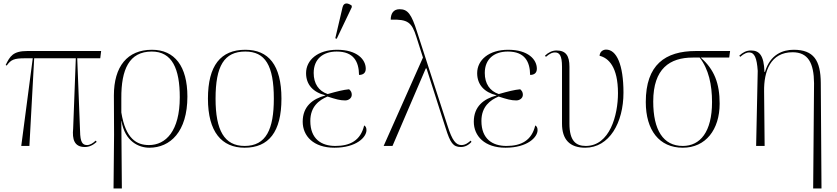

<svg xmlns="http://www.w3.org/2000/svg" viewBox="-20 -824 4725 1084"><path d="M100 0H146L173 -495H408L393 -98C387 -38 399 6 459 6C482 6 504 -3 526 -23L520 -30C506 -16 488 -5 472 -5C446 -5 433 -20 432 -84L416 -495H546L551 -536H134C53 -536 36 -506 12 -457L18 -454C42 -487 58 -495 123 -495H165Z M621 240H668L665 -141H666C685 -24 765 10 823 10C941 10 1038 -80 1038 -279C1038 -450 966 -543 838 -543C699 -543 623 -449 623 -285L624 -63ZM821 -5C752 -5 689 -40 665 -189V-269C664 -432 709 -533 837 -533C952 -533 995 -436 995 -275C995 -84 916 -5 821 -5Z M1361 10C1497 10 1569 -79 1569 -267C1569 -458 1495 -543 1365 -543C1226 -543 1154 -454 1154 -267C1154 -79 1232 10 1361 10ZM1361 0C1246 0 1197 -89 1197 -267C1197 -451 1245 -533 1365 -533C1477 -533 1526 -455 1526 -267C1526 -95 1483 0 1361 0Z M1881 -605 1966 -783V-792C1945 -808 1921 -812 1914 -783L1873 -608ZM1868 10C1993 10 2049 -50 2049 -89C2049 -104 2044 -111 2036 -116C2016 -31 1957 0 1873 0C1795 0 1732 -39 1732 -141C1732 -223 1782 -259 1829 -279C1876 -264 1899 -257 1929 -257C1947 -257 1966 -269 1966 -289C1966 -303 1961 -311 1951 -320C1918 -317 1883 -308 1830 -293C1779 -310 1751 -352 1751 -412C1751 -492 1805 -533 1881 -533C1977 -533 2006 -476 2007 -401C2029 -401 2045 -411 2045 -436C2045 -488 1996 -543 1883 -543C1774 -543 1708 -485 1708 -411C1708 -346 1748 -303 1817 -286V-285C1745 -266 1689 -223 1689 -137C1689 -56 1750 10 1868 10Z M2146 0H2196L2384 -438H2388L2496 -101C2522 -18 2538 6 2582 6C2603 6 2624 -3 2642 -23L2637 -30C2625 -19 2608 -5 2585 -5C2554 -5 2533 -31 2507 -113L2335 -643C2303 -745 2282 -772 2236 -772C2200 -772 2186 -746 2186 -713C2283 -716 2305 -698 2331 -615L2368 -499Z M2834 10C2959 10 3015 -50 3015 -89C3015 -104 3010 -111 3002 -116C2982 -31 2923 0 2839 0C2761 0 2698 -39 2698 -141C2698 -223 2748 -259 2795 -279C2842 -264 2865 -257 2895 -257C2913 -257 2932 -269 2932 -289C2932 -303 2927 -311 2917 -320C2884 -317 2849 -308 2796 -293C2745 -310 2717 -352 2717 -412C2717 -492 2771 -533 2847 -533C2943 -533 2972 -476 2973 -401C2995 -401 3011 -411 3011 -436C3011 -488 2962 -543 2849 -543C2740 -543 2674 -485 2674 -411C2674 -346 2714 -303 2783 -286V-285C2711 -266 2655 -223 2655 -137C2655 -56 2716 10 2834 10Z M3284 10C3420 10 3500 -131 3500 -301C3500 -459 3461 -544 3402 -544C3386 -544 3367 -534 3365 -509C3415 -497 3469 -447 3469 -298C3469 -174 3423 0 3287 0C3231 0 3195 -29 3195 -126V-447C3195 -509 3175 -539 3122 -539C3098 -539 3076 -528 3057 -510L3062 -503C3086 -524 3101 -528 3113 -528C3138 -528 3153 -512 3153 -447V-126C3153 -37 3196 10 3284 10Z M3835 10C3964 10 4043 -92 4043 -239C4043 -353 4013 -432 3936 -499H4097L4102 -536H3909C3735 -536 3626 -458 3626 -248C3626 -89 3702 10 3835 10ZM3835 0C3724 0 3668 -90 3668 -251C3668 -437 3762 -499 3891 -499H3930C3981 -434 4000 -345 4000 -248C4000 -79 3933 0 3835 0Z M4571 240H4618L4614 -356C4613 -483 4574 -543 4461 -543C4400 -543 4328 -517 4299 -418H4296C4293 -512 4267 -539 4220 -539C4193 -539 4174 -528 4154 -510L4159 -503C4182 -523 4198 -528 4209 -528C4240 -528 4253 -497 4258 -424L4249 0H4297L4294 -307C4292 -423 4331 -529 4455 -529C4542 -529 4575 -469 4576 -354Z"/></svg>

Font: Noto Serif Display ExtraLight
Style: Regular
Weight: 200
Designer: Monotype Design Team
Foundry: Monotype Imaging Inc.
Version: Version 2.009